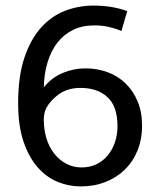

<svg xmlns="http://www.w3.org/2000/svg" viewBox="-20 -659 564 688"><path d="M315 -639Q383 -639 436 -619L415 -548Q394 -557 370 -562.5Q346 -568 318 -568Q274 -568 241 -551.5Q208 -535 185.5 -506Q163 -477 150.5 -436Q138 -395 137 -346Q165 -381 204.5 -397.5Q244 -414 286 -414Q328 -414 365 -400.5Q402 -387 429.5 -360.5Q457 -334 473 -296Q489 -258 489 -209Q489 -159 472.5 -119Q456 -79 426.5 -50.5Q397 -22 357 -6.5Q317 9 269 9Q226 9 186 -7.5Q146 -24 114.5 -60Q83 -96 64 -152.5Q45 -209 45 -289Q45 -386 67.5 -452.5Q90 -519 127.5 -560.5Q165 -602 213.5 -620.5Q262 -639 315 -639ZM137 -230Q137 -194 146.5 -163Q156 -132 174 -109Q192 -86 217 -72.5Q242 -59 272 -59Q301 -59 324.5 -70Q348 -81 365 -101Q382 -121 391.5 -148Q401 -175 401 -207Q401 -278 365 -311Q329 -344 269 -344Q224 -344 193.5 -323Q163 -302 147 -274Q141 -263 139 -252Q137 -241 137 -230Z"/></svg>

Font: Mukta Vaani
Style: Regular
Weight: 400
Designer: Noopur Datye, Girish Dalvi, Yashodeep Gholap, Pallavi Karambelkar
Foundry: Ek Type
Version: Version 2.538;PS 1.000;hotconv 16.6.51;makeotf.lib2.5.65220;